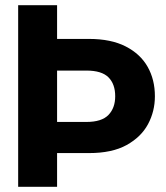

<svg xmlns="http://www.w3.org/2000/svg" viewBox="-20 -720 639 740"><path d="M50 0V-700H200V-570H323Q408 -570 464.5 -541Q521 -512 549 -462.5Q577 -413 577 -349Q577 -291 550.5 -241.5Q524 -192 468 -161Q412 -130 323 -130H200V0ZM200 -250H313Q372 -250 398 -277Q424 -304 424 -349Q424 -396 398 -422Q372 -448 313 -448H200Z"/></svg>

Font: DM Sans 9pt 36pt Black
Style: Regular
Weight: 900
Version: Version 4.004;gftools[0.9.30]